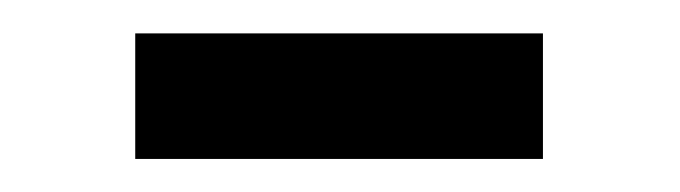

<svg xmlns="http://www.w3.org/2000/svg" viewBox="-20 -290 407 115"><path d="M61 -270H305.2V-194.8H61Z"/></svg>

Font: Brawler
Style: Regular
Weight: 400
Version: Version 1.000